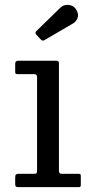

<svg xmlns="http://www.w3.org/2000/svg" viewBox="-20 -770 372 790"><path d="M120.5 -465C128.5 -465 132.5 -461 132.5 -453V-69C132.5 -63.7 132 -60 131 -58C130 -56 126.7 -55 121 -55H59C53 -55 48.8 -54.2 46.2 -52.5C43.8 -50.8 42.5 -46.7 42.5 -40V-12C42.5 -6.7 43.7 -3.3 46 -2C48.3 -0.7 52.3 0 58 0H303C307.7 0 310.4 -0.8 311.2 -2.5C312.1 -4.2 312.5 -7.3 312.5 -12V-45C312.5 -49.7 311.7 -52.5 310 -53.5C308.3 -54.5 305.2 -55 300.5 -55H233C226 -55 222.5 -59 222.5 -67V-509.5C222.5 -516.5 219.3 -520 213 -520H54.5C46.5 -520 42.5 -515.7 42.5 -507V-477C42.5 -472 43 -468.8 44 -467.2C45 -465.8 48 -465 53 -465ZM147 -608.5C150.7 -604.5 153.8 -602.6 156.2 -602.8C158.8 -602.9 162.2 -604.3 166.5 -607L280.5 -673.5C289.2 -678.5 295.4 -686.1 299.2 -696.2C303.1 -706.4 301.3 -717.7 294 -730C287.3 -741.7 277 -748.2 263 -749.8C249 -751.2 237.3 -747.3 228 -738L130 -642.5C124.7 -637.5 124.7 -632.2 130 -626.5Z"/></svg>

Font: Besley*
Style: Regular
Weight: 400
Designer: Owen Earl
Foundry: indestructible type*
Version: Version 3.000; ttfautohint (v1.8.3)